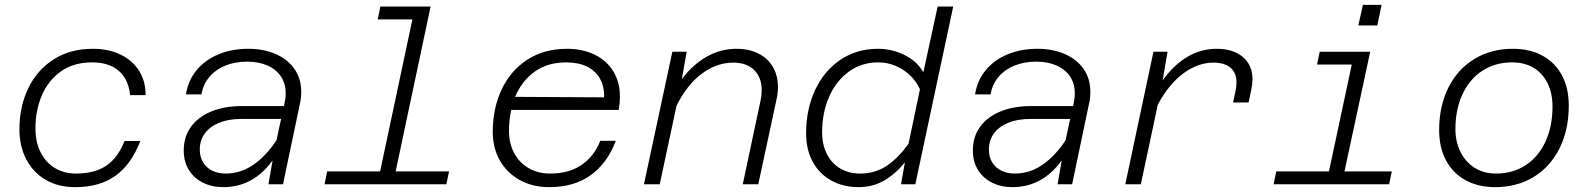

<svg xmlns="http://www.w3.org/2000/svg" viewBox="-20 -759 6541 791"><path d="M60 -227Q60 -319 96 -394.5Q132 -470 200.5 -514Q269 -558 363 -558Q427 -558 476 -534.5Q525 -511 552.5 -468Q580 -425 580 -367H516Q510 -431 470 -466.5Q430 -502 359 -502Q283 -502 230.5 -464.5Q178 -427 152 -365Q126 -303 126 -231Q126 -173 147.5 -131Q169 -89 206.5 -66.5Q244 -44 293 -44Q370 -44 418 -76.5Q466 -109 493 -178H558Q521 -82 456 -35Q391 12 289 12Q220 12 168.5 -18Q117 -48 88.5 -102Q60 -156 60 -227Z M1103 -98Q1023 12 900 12Q853 12 816 -6.5Q779 -25 758 -59Q737 -93 737 -139Q737 -196 767 -237Q797 -278 851 -300Q905 -322 977 -322H1150L1153 -338Q1157 -355 1157 -374Q1157 -415 1137 -444.5Q1117 -474 1081 -489.5Q1045 -505 999 -505Q949 -505 909 -489Q869 -473 843 -442.5Q817 -412 810 -370H746Q755 -428 790.5 -470.5Q826 -513 881 -535.5Q936 -558 1003 -558Q1066 -558 1115.5 -536.5Q1165 -515 1193 -475Q1221 -435 1221 -381Q1221 -354 1216 -334L1146 0H1086ZM910 -44Q971 -44 1023.5 -80Q1076 -116 1119 -181L1138 -269H974Q922 -269 883.5 -253.5Q845 -238 824 -209.5Q803 -181 803 -143Q803 -112 817 -89.5Q831 -67 855 -55.5Q879 -44 910 -44Z M1328 -53H1546L1679 -679H1536L1547 -732H1754L1610 -53H1830L1819 0H1317Z M2010 -215Q2010 -313 2047 -391Q2084 -469 2153 -513.5Q2222 -558 2316 -558Q2380 -558 2429.5 -534Q2479 -510 2506.5 -465.5Q2534 -421 2534 -360Q2534 -338 2529 -306H2086Q2077 -264 2077 -219Q2077 -168 2098.5 -128Q2120 -88 2158.5 -66Q2197 -44 2246 -44Q2324 -44 2376 -79.5Q2428 -115 2453 -179H2517Q2483 -88 2414.5 -38Q2346 12 2242 12Q2174 12 2121 -17.5Q2068 -47 2039 -98.5Q2010 -150 2010 -215ZM2469 -358Q2470 -402 2452 -434.5Q2434 -467 2398.5 -484.5Q2363 -502 2313 -502Q2236 -502 2183 -464Q2130 -426 2102 -360Z M3118 -388Q3118 -440 3087 -470.5Q3056 -501 3001 -501Q2933 -501 2871.5 -455.5Q2810 -410 2767 -323L2698 0H2633L2750 -546H2809L2789 -433Q2834 -493 2891.5 -525.5Q2949 -558 3014 -558Q3066 -558 3104.5 -538.5Q3143 -519 3164 -483.5Q3185 -448 3185 -400Q3185 -376 3179 -349L3104 0H3040L3114 -348Q3118 -367 3118 -388Z M3784 -461 3843 -732H3907L3751 0H3692L3708 -90Q3668 -41 3621.5 -14.5Q3575 12 3516 12Q3455 12 3406 -14.5Q3357 -41 3329 -91Q3301 -141 3301 -210Q3301 -308 3337.5 -387Q3374 -466 3441.5 -512Q3509 -558 3597 -558Q3655 -558 3707 -532Q3759 -506 3784 -461ZM3524 -44Q3585 -44 3632.5 -75.5Q3680 -107 3723 -167L3770 -391Q3756 -423 3730 -448Q3704 -473 3670 -487.5Q3636 -502 3598 -502Q3529 -502 3476.5 -463.5Q3424 -425 3395.5 -359.5Q3367 -294 3367 -214Q3367 -163 3386.5 -124.5Q3406 -86 3441.5 -65Q3477 -44 3524 -44Z M4354 -98Q4274 12 4151 12Q4104 12 4067 -6.5Q4030 -25 4009 -59Q3988 -93 3988 -139Q3988 -196 4018 -237Q4048 -278 4102 -300Q4156 -322 4228 -322H4401L4404 -338Q4408 -355 4408 -374Q4408 -415 4388 -444.5Q4368 -474 4332 -489.5Q4296 -505 4250 -505Q4200 -505 4160 -489Q4120 -473 4094 -442.5Q4068 -412 4061 -370H3997Q4006 -428 4041.5 -470.5Q4077 -513 4132 -535.5Q4187 -558 4254 -558Q4317 -558 4366.5 -536.5Q4416 -515 4444 -475Q4472 -435 4472 -381Q4472 -354 4467 -334L4397 0H4337ZM4161 -44Q4222 -44 4274.5 -80Q4327 -116 4370 -181L4389 -269H4225Q4173 -269 4134.5 -253.5Q4096 -238 4075 -209.5Q4054 -181 4054 -143Q4054 -112 4068 -89.5Q4082 -67 4106 -55.5Q4130 -44 4161 -44Z M5074 -420Q5074 -459 5049.5 -480Q5025 -501 4979 -501Q4915 -501 4855 -456.5Q4795 -412 4750 -328L4680 0H4616L4732 -546H4790L4770 -428Q4816 -492 4872 -525Q4928 -558 4992 -558Q5060 -558 5100 -524.5Q5140 -491 5140 -432Q5140 -414 5135 -389L5124 -337H5060L5071 -389Q5074 -406 5074 -420Z M5238 -53H5455L5549 -493H5406L5417 -546H5625L5519 -53H5714L5703 0H5227ZM5595 -739H5672L5654 -654H5576Z M5909 -223Q5909 -322 5947 -398Q5985 -474 6054 -516Q6123 -558 6213 -558Q6283 -558 6335 -529.5Q6387 -501 6415 -448.5Q6443 -396 6443 -324Q6443 -224 6405 -148Q6367 -72 6298.5 -30Q6230 12 6140 12Q6070 12 6018 -16.5Q5966 -45 5937.5 -98Q5909 -151 5909 -223ZM6143 -44Q6213 -44 6265.5 -78.5Q6318 -113 6347 -175.5Q6376 -238 6376 -319Q6376 -375 6355.5 -416.5Q6335 -458 6297.5 -480Q6260 -502 6210 -502Q6140 -502 6087 -467.5Q6034 -433 6005 -370.5Q5976 -308 5976 -227Q5976 -175 5997 -133Q6018 -91 6055.5 -67.5Q6093 -44 6143 -44Z"/></svg>

Font: Azeret Mono Light
Style: Italic
Weight: 300
Italic angle: -12°
Designer: Martin Vácha
Foundry: Displaay
Version: Version 1.000; Glyphs 3.0.3, build 3074